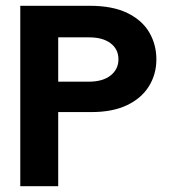

<svg xmlns="http://www.w3.org/2000/svg" viewBox="-20 -643 590 663"><path d="M50 0V-623H290Q369 -623 420 -598Q471 -573 495.5 -531Q520 -489 520 -438Q520 -387 494.5 -345.5Q469 -304 419 -280Q369 -256 296 -256H181V0ZM181 -361H287Q335 -361 362 -382.5Q389 -404 389 -438Q389 -473 362 -493.5Q335 -514 288 -514H181Z"/></svg>

Font: Inconsolata SemiExpanded ExtraBold
Style: Regular
Weight: 800
Width: 6
Monospace: yes
Designer: Raph Levien, Cyreal, Brenton Simpson
Foundry: Raph Levien, Cyreal, Google
Version: Version 3.001; ttfautohint (v1.8.2.53-6de2)